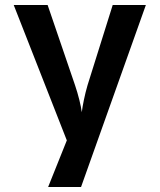

<svg xmlns="http://www.w3.org/2000/svg" viewBox="-20 -750 640 770"><path d="M305 0 565 -730H432L331 -408C320 -371 311 -325 308 -300C305 -325 294 -370 281 -408L171 -730H35L248 -187L173 0Z"/></svg>

Font: Tekne LDO
Style: Bold
Weight: 700
Monospace: yes
Designer: Alessio Laiso, Mario Rullo, Paolo Rosset
Foundry: Alessio Laiso
Version: Version 1.000;hotconv 1.0.109;makeotfexe 2.5.65596